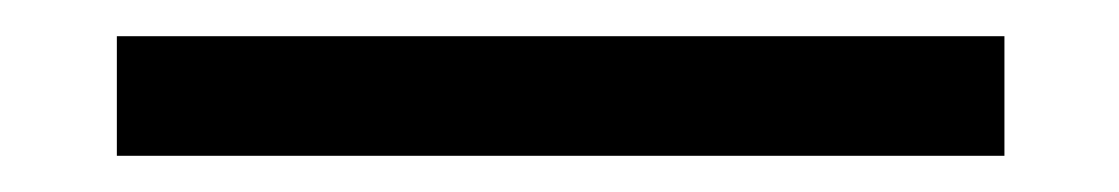

<svg xmlns="http://www.w3.org/2000/svg" viewBox="-20 -12 612 105"><path d="M43.9 73.2V7.8H529.3V73.2Z"/></svg>

Font: GenYoMin JP SemiBold
Style: Regular
Weight: 600
Version: Version 1.001;PS 1;hotconv 16.6.51;makeotf.lib2.5.65220 DEVE